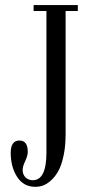

<svg xmlns="http://www.w3.org/2000/svg" viewBox="-20 -720 346 753"><path d="M118.7 12.7Q72.3 12.7 47.1 -26.4Q22 -65.4 22 -120.6Q22 -168.9 56.2 -168.9Q88.9 -168.9 88.9 -124.5Q88.9 -109.4 78.9 -88.4Q68.8 -67.4 68.8 -53.2Q68.8 -35.2 80.3 -24.2Q91.8 -13.2 108.4 -13.2Q162.1 -13.2 162.1 -121.6V-676.8H111.8V-700.2H285.2V-676.8H237.3V-194.8Q237.3 -146.5 229.2 -108.9Q221.2 -71.3 208.7 -49.1Q196.3 -26.9 179.9 -12.2Q163.6 2.4 148.7 7.6Q133.8 12.7 118.7 12.7Z"/></svg>

Font: Imbue
Style: Regular
Weight: 400
Designer: Tyler Finck
Foundry: Etcetera Type Company
Version: Version 0.910